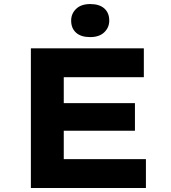

<svg xmlns="http://www.w3.org/2000/svg" viewBox="-20 -942 858 962"><path d="M134.7 0V-700H700.7V-555.2H299.5V-144.8H711.1V0ZM220.7 -286.9V-425.4H656.1V-286.9ZM431.9 -756.1Q386 -756.1 361.3 -778.1Q336.5 -800.2 336.5 -838.9Q336.5 -873.7 361.6 -897.7Q386.6 -921.7 431.9 -921.7Q477.9 -921.7 502.6 -899.7Q527.4 -877.7 527.4 -838.9Q527.4 -804.2 502.3 -780.1Q477.3 -756.1 431.9 -756.1Z"/></svg>

Font: Lexend Giga
Style: Regular
Weight: 400
Designer: Bonnie Shaver-Troup, Thomas Jockin
Foundry: Lexend
Version: Version 1.007